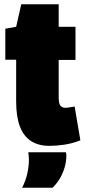

<svg xmlns="http://www.w3.org/2000/svg" viewBox="-20 -676 400 903"><path d="M212 10Q162 10 127 -12Q92 -34 74 -80Q56 -126 56 -198V-395H5V-541L56 -550L80 -656H256V-550H335V-394H256V-219Q256 -188 264.5 -178.5Q273 -169 287 -169Q295 -169 306 -171Q317 -173 331 -175L358 -16Q320 -1 282 4.5Q244 10 212 10ZM84 207Q101 174 108.5 139.5Q116 105 116 75Q116 65 115 56.5Q114 48 113 40H290Q291 44 291.5 48Q292 52 292 56Q292 85 283.5 113Q275 141 260.5 165Q246 189 227 207Z"/></svg>

Font: Georama SemiCondensed Black
Style: Regular
Weight: 900
Width: 4
Designer: Jean-Baptiste Levee
Foundry: Production Type
Version: Version 1.001